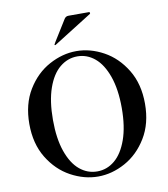

<svg xmlns="http://www.w3.org/2000/svg" viewBox="-102 -1048 1004 1146"><g transform="rotate(-10 400.0 -475.0)"><path d="M49 -367Q49 -487 101.5 -573Q154 -659 235 -703Q316 -747 400 -747Q484 -747 564.5 -703Q645 -659 697.5 -573Q750 -487 750 -367Q750 -247 697.5 -161Q645 -75 564.5 -31Q484 13 400 13Q316 13 235 -31Q154 -75 101.5 -161Q49 -247 49 -367ZM609 -366Q609 -479 581 -558Q553 -637 506 -676Q459 -715 401 -715Q342 -715 294.5 -676Q247 -637 219.5 -558.5Q192 -480 192 -366Q192 -253 219.5 -174.5Q247 -96 294 -57Q341 -18 400 -18Q459 -18 506 -57Q553 -96 581 -174.5Q609 -253 609 -366ZM518 -951Q521 -953 521 -956Q521 -963 514 -963H391Q375 -963 366 -949L287 -822Q280 -809 280 -809L279 -807Q279 -806 280 -805Q281 -804 283 -804L286 -805Z"/></g></svg>

Font: Shippori Mincho B1
Style: Bold
Weight: 700
Designer: FONTDASU
Foundry: FONTDASU / Google Inc. / but / Adobe
Version: Version 3.110; ttfautohint (v1.8.3)